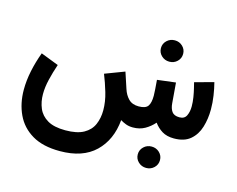

<svg xmlns="http://www.w3.org/2000/svg" viewBox="-110 -737 1423 1154"><g transform="rotate(15 601.0 -160.0)"><path d="M804.7 147.9Q804.7 120.1 825 100.8Q845.2 81.5 874 81.5Q902.8 81.5 922.9 100.8Q942.9 120.1 942.9 147.9Q942.9 175.8 922.9 195.1Q902.8 214.4 874 214.4Q845.2 214.4 825 195.1Q804.7 175.8 804.7 147.9ZM773.9 -504.9Q773.9 -532.7 794.2 -552Q814.5 -571.3 843.3 -571.3Q872.1 -571.3 892.1 -552Q912.1 -532.7 912.1 -504.9Q912.1 -477.1 892.1 -457.8Q872.1 -438.5 843.3 -438.5Q814.5 -438.5 794.2 -457.8Q773.9 -477.1 773.9 -504.9ZM733.9 0Q709.5 0 690.2 -7.3Q670.9 -14.6 655.3 -24.4Q644 101.1 566.2 176Q488.3 251 346.2 251Q240.7 251 173.6 211.2Q106.4 171.4 74.5 103Q42.5 34.7 42.5 -50.3Q42.5 -106.9 55.2 -167.7Q67.9 -228.5 90.3 -288.6L201.2 -245.6Q184.1 -195.3 172.4 -146.5Q160.6 -97.7 160.6 -54.2Q160.6 -6.3 177.5 33.7Q194.3 73.7 234.9 97.7Q275.4 121.6 346.2 121.6Q418.5 121.6 460 98.4Q501.5 75.2 518.8 35.4Q536.1 -4.4 536.1 -53.2Q536.1 -106.9 519.5 -162.8Q502.9 -218.8 483.4 -267.1L604.5 -313L637.2 -213.9Q648.4 -178.2 671.4 -154.8Q694.3 -131.3 734.9 -131.3Q777.8 -131.3 792.2 -151.9Q806.6 -172.4 806.6 -216.8Q806.6 -228 804.7 -257.1Q802.7 -286.1 800.3 -314L915 -328.1L925.3 -201.7Q927.7 -169.9 941.4 -150.6Q955.1 -131.3 988.8 -131.3Q1020 -131.3 1031.7 -155.8Q1043.5 -180.2 1043.5 -213.9Q1043.5 -241.2 1038.8 -269.8Q1034.2 -298.3 1028.3 -322.3Q1022.5 -346.2 1019.5 -357.9L1137.2 -390.1Q1147 -352.5 1153.3 -310.3Q1159.7 -268.1 1159.7 -226.1Q1159.7 -167 1144 -115.5Q1128.4 -64 1091.1 -32Q1053.7 0 989.3 0Q944.8 0 915 -18.3Q885.3 -36.6 865.2 -64.9Q839.8 -36.1 807.9 -18.1Q775.9 0 733.9 0Z"/></g></svg>

Font: Vazirmatn RD UI FD
Style: Bold
Weight: 700
Designer: Saber Rastikerdar
Foundry: Saber Rastikerdar
Version: Version 33.003